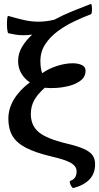

<svg xmlns="http://www.w3.org/2000/svg" viewBox="-20 -770 498 965"><path d="M349 175Q345 176 339.5 167.5Q334 159 331.5 149.5Q329 140 333 139Q365 129 365 91Q365 66 337.5 49.5Q310 33 241 17Q160 -2 112 -26.5Q64 -51 43 -86.5Q22 -122 22 -173Q22 -224 50 -270.5Q78 -317 130 -356Q103 -374 87 -401.5Q71 -429 71 -463Q71 -501 90.5 -534Q110 -567 142 -596Q119 -593 97 -593Q77 -593 58 -596Q39 -599 22 -603Q19 -604 17 -617.5Q15 -631 15 -648.5Q15 -666 16.5 -678.5Q18 -691 22 -690Q66 -677 102 -669Q138 -661 175 -661Q193 -661 212.5 -663.5Q232 -666 253 -671Q298 -695 346 -714.5Q394 -734 436 -750Q440 -752 441.5 -739.5Q443 -727 442 -713.5Q441 -700 436 -698Q396 -683 352 -662Q308 -641 269.5 -612.5Q231 -584 207 -547Q183 -510 183 -463Q183 -444 185.5 -428.5Q188 -413 192 -402Q226 -426 268 -439Q310 -452 345 -452Q373 -452 391.5 -443Q410 -434 410 -415Q410 -385 387 -366.5Q364 -348 330 -339Q296 -330 262 -328Q228 -326 205 -329Q168 -296 151.5 -265.5Q135 -235 135 -197Q135 -139 174.5 -106Q214 -73 313 -49Q369 -36 400.5 -22Q432 -8 445 10Q458 28 458 56Q458 146 349 175Z"/></svg>

Font: Junicode
Style: Bold
Weight: 700
Designer: Peter S. Baker
Version: Version 2.100; ttfautohint (v1.8.4)